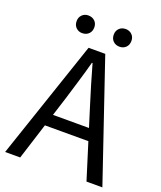

<svg xmlns="http://www.w3.org/2000/svg" viewBox="-163 -1011 933 1113"><g transform="rotate(20 304.0 -454.5)"><path d="M4 0 252 -733H355L604 0H506L378 -410Q358 -473 340 -533.5Q322 -594 304 -658H300Q283 -594 264.5 -533.5Q246 -473 227 -410L97 0ZM133 -224V-297H471V-224ZM187 -800Q165 -800 149.5 -815Q134 -830 134 -855Q134 -879 149.5 -894Q165 -909 187 -909Q212 -909 227.5 -894Q243 -879 243 -855Q243 -830 227.5 -815Q212 -800 187 -800ZM418 -800Q394 -800 378.5 -815Q363 -830 363 -855Q363 -879 378.5 -894Q394 -909 418 -909Q441 -909 456.5 -894Q472 -879 472 -855Q472 -830 456.5 -815Q441 -800 418 -800Z"/></g></svg>

Font: Noto Sans SC Thin
Style: Regular
Weight: 400
Version: Version 2.004-H2;hotconv 1.0.118;makeotfexe 2.5.65603